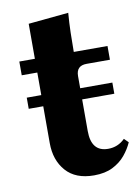

<svg xmlns="http://www.w3.org/2000/svg" viewBox="-75 -662 533 729"><g transform="rotate(-10 192.0 -297.5)"><path d="M364 -102 380 -86Q369 -61 350 -38Q331 -15 301.5 0Q272 15 229 15Q158 15 121 -27Q84 -69 84 -135V-277H28V-320H84V-407H24V-460H84V-595L239 -610Q236 -572 235 -535Q234 -498 234 -460H364V-407H274Q234 -407 234 -367V-320H358V-277H234V-155Q234 -75 299 -75Q337 -75 364 -102Z"/></g></svg>

Font: Bona Nova
Style: Bold
Weight: 700
Designer: Mateusz Machalski
Foundry: Capitalics
Version: Version 4.001; ttfautohint (v1.8.3)